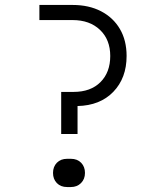

<svg xmlns="http://www.w3.org/2000/svg" viewBox="-20 -750 640 775"><path d="M227 -209V-379H277Q346 -379 385.5 -418.5Q425 -458 425 -524Q425 -590 383.5 -629.5Q342 -669 273 -669H139V-730H273Q339 -730 388 -704.5Q437 -679 464 -633Q491 -587 491 -524Q491 -435 437.5 -379.5Q384 -324 293 -322V-209ZM251 5Q225 5 209.5 -11Q194 -27 194 -52Q194 -77 209.5 -93Q225 -109 251 -109H266Q292 -109 307.5 -93Q323 -77 323 -52Q323 -27 307 -11Q291 5 266 5Z"/></svg>

Font: JetBrains Mono NL ExtraLight
Style: Regular
Weight: 200
Designer: Philipp Nurullin, Konstantin Bulenkov
Foundry: JetBrains
Version: Version 2.304; ttfautohint (v1.8.4.7-5d5b)